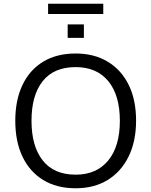

<svg xmlns="http://www.w3.org/2000/svg" viewBox="-20 -1001 812 1030"><path d="M62 0ZM386 9Q284 9 211.5 -35.5Q139 -80 100.5 -161Q62 -242 62 -353Q62 -464 100.5 -545Q139 -626 211.5 -670Q284 -714 386 -714Q485 -714 558 -670Q631 -626 670.5 -545.5Q710 -465 710 -354Q710 -243 670 -161.5Q630 -80 557.5 -35.5Q485 9 386 9ZM386 -64Q498 -64 560.5 -140Q623 -216 623 -353Q623 -490 561 -565.5Q499 -641 386 -641Q269 -641 209 -565.5Q149 -490 149 -353Q149 -217 209 -140.5Q269 -64 386 -64ZM238 -926V-981H534V-926ZM343 -798V-870H430V-798Z"/></svg>

Font: Winston
Style: Regular
Weight: 400
Designer: Original fonts by Vernon Adams / Changes by Cristiano Sobral
Foundry: Original fonts by Vernon Adams / Changes by Cristiano Sobral
Version: Version 2.503;July 17, 2020;FontCreator 13.0.0.2655 64-bit